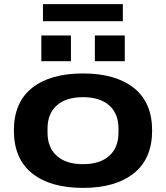

<svg xmlns="http://www.w3.org/2000/svg" viewBox="-20 -893 800 925"><path d="M187 -791V-873H571.8V-791ZM179.2 -598.1V-722.2H321.8V-598.1ZM437 -598.1V-722.2H581.1V-598.1ZM379.9 12.2Q222.2 12.2 134.5 -58.1Q46.9 -128.4 46.9 -264.2Q46.9 -399.9 134.5 -469.5Q222.2 -539.1 379.9 -539.1Q537.1 -539.1 625 -469.2Q712.9 -399.4 712.9 -264.2Q712.9 -128.4 624.8 -58.1Q536.6 12.2 379.9 12.2ZM550.8 -253.9V-273.9Q550.8 -345.7 506.1 -385.3Q461.4 -424.8 379.9 -424.8Q298.3 -424.8 253.7 -385.3Q209 -345.7 209 -273.9V-253.9Q209 -182.1 253.7 -142.1Q298.3 -102.1 379.9 -102.1Q461.4 -102.1 506.1 -142.1Q550.8 -182.1 550.8 -253.9Z"/></svg>

Font: Archivo Expanded
Style: Bold
Weight: 700
Width: 7
Designer: Hector Gatti
Foundry: Omnibus-Type
Version: Version 2.001